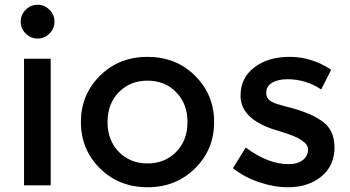

<svg xmlns="http://www.w3.org/2000/svg" viewBox="-20 -779 1472 807"><path d="M193 0H81V-532H193ZM88 -638Q67 -659 67 -688Q67 -717 88 -738Q109 -759 138 -759Q167 -759 188 -738Q209 -717 209 -688Q209 -659 188 -638Q167 -617 138 -617Q109 -617 88 -638Z M479.5 -140.5Q527 -92 600 -92Q673 -92 720.5 -140.5Q768 -189 768 -266Q768 -343 720.5 -391.5Q673 -440 600 -440Q527 -440 479.5 -391.5Q432 -343 432 -266Q432 -189 479.5 -140.5ZM800 -71.5Q720 8 600 8Q480 8 400 -71.5Q320 -151 320 -266Q320 -381 400 -460.5Q480 -540 600 -540Q720 -540 800 -460.5Q880 -381 880 -266Q880 -151 800 -71.5Z M1190 8Q1132 8 1069.5 -13Q1007 -34 959 -72L1013 -159Q1106 -89 1193 -89Q1231 -89 1253 -106.5Q1275 -124 1275 -151Q1275 -191 1169 -223Q1161 -226 1157 -227Q991 -272 991 -377Q991 -451 1048.5 -495.5Q1106 -540 1198 -540Q1290 -540 1372 -486L1330 -403Q1265 -446 1189 -446Q1149 -446 1124 -431.5Q1099 -417 1099 -388Q1099 -362 1125 -350Q1143 -341 1175.5 -333Q1208 -325 1233 -317Q1258 -309 1281.5 -299Q1305 -289 1332 -271Q1386 -235 1386 -159Q1386 -83 1331 -37.5Q1276 8 1190 8Z"/></svg>

Font: Montserrat Alternates
Style: Regular
Weight: 400
Designer: Julieta Ulanovsky
Foundry: Julieta Ulanovsky
Version: Version 2.001